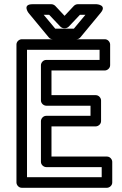

<svg xmlns="http://www.w3.org/2000/svg" viewBox="-20 -865 578 910"><path d="M108 -25V-629H452V-581H199C184 -581 174 -567 174 -556V-389C174 -374 188 -364 199 -364H409V-316H199C184 -316 174 -302 174 -291V-98C174 -83 188 -73 199 -73H462V-25ZM58 0C58 11 68 25 83 25H487C498 25 512 15 512 0V-98C512 -109 502 -123 487 -123H224V-266H434C445 -266 459 -276 459 -291V-389C459 -400 449 -414 434 -414H224V-531H477C488 -531 502 -541 502 -556V-654C502 -665 492 -679 477 -679H83C72 -679 58 -669 58 -654ZM359 -795H385L330 -729H242L187 -795H213L266 -739C271 -734 278 -731 284 -731H288C295 -731 302 -735 306 -739ZM348 -845C342 -845 335 -842 330 -837L286 -790L242 -837C238 -841 231 -845 224 -845H134C84 -845 115 -804 115 -804L211 -688C216 -682 223 -679 230 -679H342C349 -679 356 -682 361 -688L457 -804C489 -842 438 -845 438 -845Z"/></svg>

Font: Falling Sky
Style: Ou
Weight: 400
Designer: Paul D. Hunt
Foundry: Adobe Systems Incorporated
Version: Version 1.02